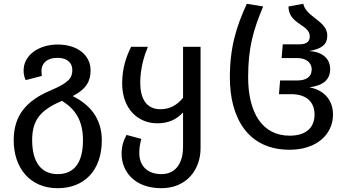

<svg xmlns="http://www.w3.org/2000/svg" viewBox="-20 -773 1827 1009"><path d="M52 -36C52 107 135 216 283 216C422 216 515 124 515 -36C515 -152 451 -224 362 -268C436 -306 456 -349 456 -403C456 -483 388 -539 283 -539C187 -539 104 -486 104 -402C104 -383 108 -367 115 -352L200 -374C199 -380 198 -388 198 -401C198 -437 223 -469 283 -469C337 -469 360 -439 360 -406C360 -363 343 -339 244 -297C117 -243 52 -165 52 -36ZM306 -243C376 -199 416 -140 416 -36C416 78 373 142 283 142C199 142 149 82 149 -36C149 -136 186 -193 306 -243Z M828 216C961 216 1034 118 1034 6V-527H942V-259C911 -221 873 -199 823 -199C747 -199 717 -258 717 -338C717 -416 739 -483 757 -527H669C645 -478 622 -418 622 -335C622 -197 709 -125 806 -125C867 -125 908 -146 942 -182V0C942 69 914 142 828 142C754 142 712 98 712 31C712 4 716 -21 723 -43L645 -64C628 -33 619 -3 619 35C619 128 687 216 828 216Z M1188 -365C1188 -160 1278 14 1502 14C1643 14 1730 -66 1730 -171C1730 -241 1690 -298 1606 -314C1681 -324 1715 -356 1715 -410C1715 -466 1674 -500 1606 -505C1674 -517 1700 -541 1700 -587C1700 -663 1587 -684 1574 -753L1496 -739C1496 -645 1608 -645 1608 -582C1608 -553 1590 -540 1552 -540H1466L1460 -468H1541C1585 -468 1618 -447 1618 -408C1618 -368 1588 -350 1541 -350H1452L1446 -278H1512C1588 -278 1633 -239 1633 -171C1633 -108 1595 -60 1502 -60C1360 -60 1284 -178 1284 -368C1284 -521 1311 -616 1363 -739L1277 -753C1221 -631 1188 -524 1188 -365Z"/></svg>

Font: FiraGO Unicode
Style: Regular
Weight: 400
Designer: bBox Type
Foundry: bBox Type GmbH
Version: Version 1.001;PS 001.001;hotconv 1.0.88;makeotf.lib2.5.64775